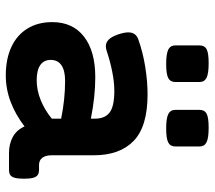

<svg xmlns="http://www.w3.org/2000/svg" viewBox="-58 -648 716 640"><g transform="rotate(90 300.0 -328.0)"><path d="M497.6 -282.7V-141.6Q497.6 -122.1 505.9 -111.1Q514.2 -100.1 529.8 -100.1H544.9Q556.6 -100.1 563 -95.9Q569.3 -91.8 572.5 -81.1Q575.7 -70.3 575.7 -49.8Q575.7 -29.3 572.5 -18.6Q569.3 -7.8 563 -3.9Q556.6 0 544.9 0H490.2Q460 0 436.8 -12.5Q413.6 -24.9 401.4 -51.8Q362.8 -22 319.8 -5.6Q276.9 10.7 231.4 10.7Q176.3 10.7 136.2 -8.1Q96.2 -26.9 75 -61.8Q53.7 -96.7 53.7 -144Q53.7 -212.4 102.1 -250Q150.4 -287.6 237.3 -287.6Q302.2 -287.6 375.5 -272.9V-287.1Q375.5 -319.8 355 -335.4Q334.5 -351.1 282.7 -351.1Q253.9 -351.1 218.5 -344Q183.1 -336.9 148.4 -325.2Q140.1 -322.8 134.3 -322.8Q122.1 -322.8 112.5 -331.8Q103 -340.8 95.2 -362.3Q87.9 -383.8 87.9 -397.5Q87.9 -422.4 110.4 -430.7Q153.8 -446.3 202.6 -454.1Q251.5 -461.9 294.4 -461.9Q401.9 -461.9 449.7 -415.5Q497.6 -369.1 497.6 -282.7ZM179.7 -139.2Q179.7 -116.2 197 -104.2Q214.4 -92.3 247.1 -92.3Q280.8 -92.3 313.7 -105.7Q346.7 -119.1 375.5 -142.6V-173.8Q311 -187 249.5 -187Q215.3 -187 197.5 -174.8Q179.7 -162.6 179.7 -139.2ZM253.4 -634.8V-554.7Q253.4 -538.1 240.5 -531Q227.5 -523.9 193.4 -523.9Q159.2 -523.9 145.3 -531Q131.3 -538.1 131.3 -554.7V-634.8Q131.3 -651.9 144 -658.7Q156.7 -665.5 190.9 -665.5Q225.6 -665.5 239.5 -658.4Q253.4 -651.4 253.4 -634.8ZM468.3 -634.8V-554.7Q468.3 -538.1 455.3 -531Q442.4 -523.9 408.2 -523.9Q374 -523.9 360.1 -531Q346.2 -538.1 346.2 -554.7V-634.8Q346.2 -651.9 358.9 -658.7Q371.6 -665.5 405.8 -665.5Q440.4 -665.5 454.3 -658.4Q468.3 -651.4 468.3 -634.8Z"/></g></svg>

Font: Courier Prime
Style: Bold
Weight: 700
Designer: Alan Dague-Greene, Quote-Unquote Apps
Foundry: Quote-Unquote Apps
Version: Version 3.018